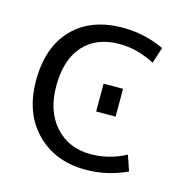

<svg xmlns="http://www.w3.org/2000/svg" viewBox="-85 -613 693 706"><g transform="rotate(15 261.0 -260.0)"><path d="M283 -207V-313H357V-207ZM437 -434Q370 -469 303 -469Q215 -469 166 -414.5Q117 -360 117 -260Q117 -164 168.5 -107Q220 -50 303 -50Q373 -50 437 -84L457 -25Q382 10 300 10Q184 10 112 -63.5Q40 -137 40 -260Q40 -387 109 -458.5Q178 -530 300 -530Q382 -530 457 -495Z"/></g></svg>

Font: Mplus 1p
Style: Regular
Weight: 400
Version: Version 1.061